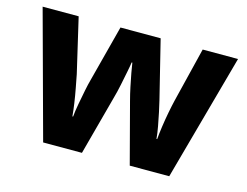

<svg xmlns="http://www.w3.org/2000/svg" viewBox="-81 -676 1031 803"><g transform="rotate(15 435.0 -274.0)"><path d="M467 -262Q460 -288 453.5 -319Q447 -350 442 -377Q437 -404 435 -419H432Q430 -404 424.5 -376.5Q419 -349 412.5 -317Q406 -285 398 -257L329 0H161L12 -548H168L223 -312Q228 -286 234 -254.5Q240 -223 244.5 -192Q249 -161 251 -137H254Q256 -160 262 -193Q268 -226 274 -255.5Q280 -285 284 -299L349 -548H523L585 -297Q590 -277 596 -248.5Q602 -220 607.5 -190.5Q613 -161 615 -137H618Q620 -161 624.5 -192.5Q629 -224 635 -255.5Q641 -287 647 -312L705 -548H858L707 0H536Z"/></g></svg>

Font: Noto Sans Oriya
Style: Bold
Weight: 700
Designer: Amélie Bonet and Sol Matas
Foundry: Google LLC
Version: Version 2.006; ttfautohint (v1.8.4.7-5d5b)